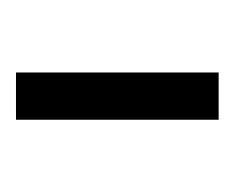

<svg xmlns="http://www.w3.org/2000/svg" viewBox="-47 -634 299 245"><g transform="rotate(90 102.5 -511.5)"><path d="M72.5 -641V-382.4H132.8V-641Z"/></g></svg>

Font: Estedad-VF-FD Black
Style: Regular
Weight: 900
Designer: Amin Abedi
Version: Version 4.000